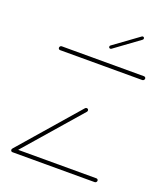

<svg xmlns="http://www.w3.org/2000/svg" viewBox="-128 -767 730 853"><g transform="rotate(20 237.0 -340.5)"><path d="M430 -10Q430 -5.9 427 -3Q424.1 0 420 0H31.5Q27.8 0 25.4 -2.4Q23 -4.8 23 -8.5Q23 -12.6 25.9 -15.6Q28.9 -18.5 33 -18.5H421.5Q424.8 -18.5 427.4 -16.1Q430 -13.7 430 -10ZM33.7 -2.6Q30 -2.6 27.6 -5Q25.2 -7.4 25.2 -11.1Q25.2 -14.4 27.4 -17.4L267.4 -293.7Q270.4 -297 274.8 -297Q278.5 -297 280.9 -294.6Q283.3 -292.2 283.3 -288.5Q283.3 -285.2 281.1 -282.2L40.7 -5.9Q38.5 -2.6 33.7 -2.6ZM473.7 -508.5Q473.7 -504.4 470.7 -501.5Q467.8 -498.5 463.7 -498.5H75.2Q71.5 -498.5 69.1 -500.9Q66.7 -503.3 66.7 -507Q66.7 -511.1 69.6 -514.1Q72.6 -517 76.7 -517H465.2Q468.5 -517 471.1 -514.6Q473.7 -512.2 473.7 -508.5ZM282.2 -580.7Q279.3 -580.7 277.2 -582.8Q275.2 -584.8 275.2 -587.8Q275.2 -592.2 278.5 -594.4L395.6 -679.6Q397.4 -681.1 400.4 -681.1Q403.3 -681.1 405.4 -679.1Q407.4 -677 407.4 -674.1Q407.4 -669.6 404.1 -667.4L287.4 -582.2Q284.8 -580.7 282.2 -580.7Z"/></g></svg>

Font: 26F Galaxy Sans Hairline
Style: Italic
Weight: 50
Italic angle: -5°
Designer: C₂₉H₂₅N₃O₅
Version: Version 1.200